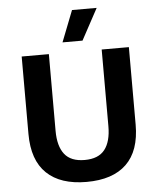

<svg xmlns="http://www.w3.org/2000/svg" viewBox="-59 -925 812 985"><g transform="rotate(-5 347.0 -432.5)"><path d="M623 -660V-261Q623 -126 552.5 -58Q482 10 347 10Q213 10 142 -58Q71 -126 71 -261V-660H211V-265Q211 -186 243.5 -144.5Q276 -103 347 -103Q418 -103 450.5 -144.5Q483 -186 483 -265V-660ZM349 -875H476L389 -714H286Z"/></g></svg>

Font: Kantumruy Pro SemiBold
Style: Regular
Weight: 600
Version: Version 1.002